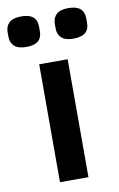

<svg xmlns="http://www.w3.org/2000/svg" viewBox="-122 -789 518 837"><g transform="rotate(-10 137.0 -370.5)"><path d="M33.2 -606Q-3.4 -606 -20.3 -621.6Q-37.1 -637.2 -37.1 -663.1V-684.1Q-37.1 -710 -20.3 -725.6Q-3.4 -741.2 33.2 -741.2Q102.1 -741.2 102.1 -684.1V-663.1Q102.1 -606 33.2 -606ZM241.2 -606Q205.1 -606 188.5 -621.6Q171.9 -637.2 171.9 -663.1V-684.1Q171.9 -710 188.5 -725.6Q205.1 -741.2 241.2 -741.2Q311 -741.2 311 -684.1V-663.1Q311 -606 241.2 -606ZM74.2 0V-522H200.2V0Z"/></g></svg>

Font: Anuphan SemiBold
Style: Bold
Weight: 600
Designer: Mike Abbink, Paul van der Laan, Pieter van Rosmalen, Mint Tantisuwanna
Foundry: Bold Monday; Cadson Demak
Version: Version 3.002;hotconv 1.0.109;makeotfexe 2.5.65596